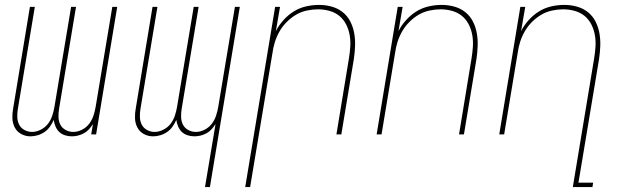

<svg xmlns="http://www.w3.org/2000/svg" viewBox="-20 -548 2540 783"><path d="M104 8Q84 8 66.5 -1.5Q49 -11 40 -28.5Q31 -46 30.5 -67Q30 -88 34 -108L102 -520H122L53 -105Q50 -88 50.5 -71Q51 -54 58 -40Q65 -26 79.5 -18Q94 -10 111 -10Q128 -10 146 -19Q164 -28 175.5 -43Q187 -58 193 -76Q199 -94 202 -112L270 -520H290L221 -105Q218 -88 218.5 -71Q219 -54 226 -40Q233 -26 247.5 -18Q262 -10 279 -10Q297 -10 314.5 -19Q332 -28 343.5 -43Q355 -58 361 -76Q367 -94 370 -112L438 -520H458L372 0H352L359 -42Q352 -31 343 -21Q334 -11 322 -4.5Q310 2 297.5 5Q285 8 273 8Q258 8 244.5 3.5Q231 -1 221.5 -10Q212 -19 206.5 -32Q201 -45 199 -59Q193 -45 184 -32Q175 -19 162 -10Q149 -1 134 3.5Q119 8 104 8Z M816 215 859 -42Q852 -31 843 -21Q834 -11 822 -4.5Q810 2 797.5 5Q785 8 773 8Q758 8 744.5 3.5Q731 -1 721.5 -10Q712 -19 706.5 -32Q701 -45 699 -59Q693 -45 684 -32Q675 -19 662 -10Q649 -1 634 3.5Q619 8 604 8Q584 8 566.5 -1.5Q549 -11 540 -28.5Q531 -46 530.5 -67Q530 -88 534 -108L602 -520H622L553 -105Q550 -88 550.5 -71Q551 -54 558 -40Q565 -26 579.5 -18Q594 -10 611 -10Q628 -10 646 -19Q664 -28 675.5 -43Q687 -58 693 -76Q699 -94 702 -112L770 -520H790L721 -105Q718 -88 718.5 -71Q719 -54 726 -40Q733 -26 747.5 -18Q762 -10 779 -10Q797 -10 814.5 -19Q832 -28 843.5 -43Q855 -58 861 -76Q867 -94 870 -112L938 -520H958L836 215Z M980 215 1102 -520H1122L1105 -421Q1117 -445 1136.5 -466.5Q1156 -488 1179 -502Q1202 -516 1228.5 -522Q1255 -528 1281 -528Q1308 -528 1333 -521Q1358 -514 1377.5 -498.5Q1397 -483 1408.5 -460.5Q1420 -438 1424.5 -412.5Q1429 -387 1428 -360.5Q1427 -334 1423 -307L1372 0H1352L1403 -310Q1407 -334 1408.5 -358Q1410 -382 1406 -405Q1402 -428 1391.5 -448.5Q1381 -469 1364 -483Q1347 -497 1324 -503.5Q1301 -510 1277 -510Q1255 -510 1231.5 -505Q1208 -500 1187.5 -488Q1167 -476 1149.5 -458.5Q1132 -441 1120 -420Q1108 -399 1101 -376.5Q1094 -354 1091 -331L1000 215Z M1516 0 1602 -520H1622L1605 -421Q1617 -445 1636.5 -466.5Q1656 -488 1679 -502Q1702 -516 1728.5 -522Q1755 -528 1781 -528Q1808 -528 1833 -521Q1858 -514 1877.5 -498.5Q1897 -483 1908.5 -460.5Q1920 -438 1924.5 -412.5Q1929 -387 1928 -360.5Q1927 -334 1923 -307L1872 0H1852L1903 -310Q1907 -334 1908.5 -358Q1910 -382 1906 -405Q1902 -428 1891.5 -448.5Q1881 -469 1864 -483Q1847 -497 1824 -503.5Q1801 -510 1777 -510Q1755 -510 1731.5 -505Q1708 -500 1687.5 -488Q1667 -476 1649.5 -458.5Q1632 -441 1620 -420Q1608 -399 1601 -376.5Q1594 -354 1591 -331L1536 0Z M2316 215 2403 -310Q2407 -334 2408.5 -358Q2410 -382 2406 -405Q2402 -428 2391.5 -448.5Q2381 -469 2364 -483Q2347 -497 2324 -503.5Q2301 -510 2277 -510Q2255 -510 2231.5 -505Q2208 -500 2187.5 -488Q2167 -476 2149.5 -458.5Q2132 -441 2120 -420Q2108 -399 2101 -376.5Q2094 -354 2091 -331L2036 0H2016L2102 -520H2122L2105 -421Q2117 -445 2136.5 -466.5Q2156 -488 2179 -502Q2202 -516 2228.5 -522Q2255 -528 2281 -528Q2308 -528 2333 -521Q2358 -514 2377.5 -498.5Q2397 -483 2408.5 -460.5Q2420 -438 2424.5 -412.5Q2429 -387 2428 -360.5Q2427 -334 2423 -307L2339 197H2399L2396 215Z"/></svg>

Font: Iosevka Term Curly Thin
Style: Italic
Weight: 100
Italic angle: -9°
Designer: Belleve Invis
Foundry: Belleve Invis
Version: Version 32.3.0